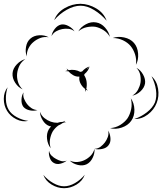

<svg xmlns="http://www.w3.org/2000/svg" viewBox="-75 -860 854 1010"><path d="M210 -754Q225 -794 265 -817Q305 -840 349 -840Q392 -839 431.5 -815.5Q471 -792 486 -751Q458 -784 420.5 -807Q383 -830 349 -830Q314 -830 276 -808.5Q238 -787 210 -754ZM337 -695Q350 -718 377 -732.5Q404 -747 431 -742Q457 -738 477.5 -715Q498 -692 503 -666Q490 -689 468.5 -702Q447 -715 427 -719Q406 -722 381.5 -717Q357 -712 337 -695ZM196 -670Q199 -690 213.5 -708.5Q228 -727 247 -731Q266 -734 286.5 -722.5Q307 -711 317 -695Q302 -707 284.5 -708.5Q267 -710 252 -707Q236 -704 220.5 -695.5Q205 -687 196 -670ZM66 -563Q57 -586 62 -614Q67 -642 85 -657Q103 -673 131.5 -674.5Q160 -676 181 -664Q157 -668 136.5 -660Q116 -652 101 -639Q86 -627 75.5 -607Q65 -587 66 -563ZM518 -660Q545 -670 578 -663Q611 -656 630 -634Q649 -612 651.5 -578Q654 -544 640 -519Q644 -548 635.5 -574Q627 -600 612 -618Q597 -636 572 -648Q547 -660 518 -660ZM44 -390Q21 -400 5 -424.5Q-11 -449 -9 -475Q-7 -500 13.5 -521.5Q34 -543 58 -549Q37 -535 27 -514Q17 -493 15 -472Q13 -452 19.5 -429.5Q26 -407 44 -390ZM387 -383Q382 -385 378 -388Q376 -382 373 -376Q374 -384 373 -392Q359 -402 350 -418Q341 -434 342 -450Q342 -453 343 -456L342 -457H340Q325 -456 310 -464.5Q295 -473 285 -485Q276 -486 268 -486Q274 -488 281 -490Q278 -495 275 -500Q280 -495 286 -491Q320 -497 347 -482Q352 -483 357 -484Q374 -504 396 -510Q387 -504 381 -495Q390 -501 396 -510Q390 -487 369 -470Q368 -467 368 -464Q378 -449 380.5 -430Q383 -411 379 -393Q383 -388 387 -383ZM643 -503Q664 -492 677.5 -468Q691 -444 688 -421Q684 -398 664 -379.5Q644 -361 621 -357Q641 -369 651 -388Q661 -407 664 -425Q667 -443 663 -464.5Q659 -486 643 -503ZM722 -459Q750 -434 756.5 -393.5Q763 -353 749 -318Q735 -282 702.5 -257.5Q670 -233 632 -234Q668 -246 698 -269.5Q728 -293 740 -321Q751 -350 745.5 -387.5Q740 -425 722 -459ZM74 -224Q42 -217 10.5 -233Q-21 -249 -38 -277Q-55 -305 -55 -340Q-55 -375 -35 -401Q-45 -370 -44 -337.5Q-43 -305 -29 -282Q-16 -260 13 -244Q42 -228 74 -224ZM122 -281Q104 -275 82 -279.5Q60 -284 48 -298Q37 -313 38 -336Q39 -359 49 -374Q45 -356 51.5 -340.5Q58 -325 67 -313Q76 -301 90 -291.5Q104 -282 122 -281ZM613 -343Q631 -318 632 -283.5Q633 -249 615 -224Q598 -200 565.5 -189Q533 -178 504 -186Q534 -188 558 -203Q582 -218 596 -238Q609 -258 615 -286Q621 -314 613 -343ZM192 -80Q176 -100 172.5 -129Q169 -158 182 -180Q187 -188 194 -195Q189 -196 184 -197Q163 -205 149.5 -227.5Q136 -250 135 -272Q143 -251 159 -238.5Q175 -226 192 -220Q209 -214 227 -214Q241 -219 256 -219Q262 -222 268 -225Q265 -222 263 -219Q269 -219 274 -218Q264 -217 255 -213Q244 -205 232 -200Q214 -187 202 -168Q192 -150 188 -127Q184 -104 192 -80ZM494 -173Q504 -157 506 -134Q508 -111 496 -96Q485 -81 462.5 -76.5Q440 -72 422 -77Q441 -78 454.5 -88.5Q468 -99 477 -111Q486 -123 492 -139Q498 -155 494 -173ZM422 -77Q424 -54 412.5 -30Q401 -6 381 4Q360 14 334 7.5Q308 1 292 -15Q313 -6 333.5 -8Q354 -10 370 -18Q387 -26 401.5 -40.5Q416 -55 422 -77ZM276 -15Q263 -4 243 1Q223 6 208 -3Q193 -11 186.5 -31Q180 -51 183 -67Q186 -51 197 -40.5Q208 -30 220 -24Q232 -17 246 -13Q260 -9 276 -15ZM371 59Q359 92 327.5 111Q296 130 262 130Q228 130 196.5 111Q165 92 153 60Q175 86 205 103Q235 120 262 120Q290 120 319.5 103Q349 86 371 59Z"/></svg>

Font: Rubik Puddles
Style: Regular
Weight: 400
Designer: Hubert and Fischer, NaN
Foundry: Hubert and Fischer, NaN
Version: Version 2.200